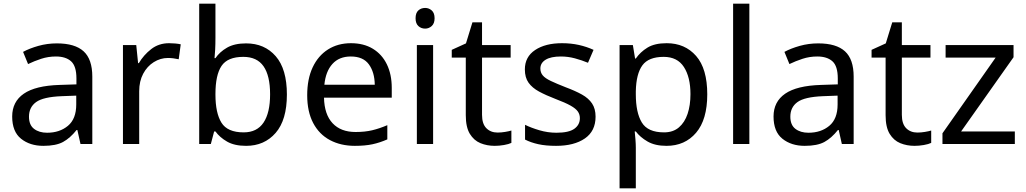

<svg xmlns="http://www.w3.org/2000/svg" viewBox="-20 -780 5556 1040"><path d="M288 -545Q386 -545 433 -502Q480 -459 480 -365V0H416L399 -76H395Q360 -32 321.5 -11Q283 10 215 10Q142 10 94 -28.5Q46 -67 46 -149Q46 -229 109 -272.5Q172 -316 303 -320L394 -323V-355Q394 -422 365 -448Q336 -474 283 -474Q241 -474 203 -461.5Q165 -449 132 -433L105 -499Q140 -518 188 -531.5Q236 -545 288 -545ZM314 -259Q214 -255 175.5 -227Q137 -199 137 -148Q137 -103 164.5 -82Q192 -61 235 -61Q303 -61 348 -98.5Q393 -136 393 -214V-262Z M896 -546Q911 -546 928.5 -544.5Q946 -543 959 -540L948 -459Q935 -462 919.5 -464Q904 -466 890 -466Q849 -466 813 -443.5Q777 -421 755.5 -380.5Q734 -340 734 -286V0H646V-536H718L728 -438H732Q758 -482 799 -514Q840 -546 896 -546Z M1147 -575Q1147 -541 1145.5 -511.5Q1144 -482 1142 -465H1147Q1170 -499 1210 -522Q1250 -545 1313 -545Q1413 -545 1473.5 -475.5Q1534 -406 1534 -268Q1534 -130 1473 -60Q1412 10 1313 10Q1250 10 1210 -13Q1170 -36 1147 -68H1140L1122 0H1059V-760H1147ZM1298 -472Q1213 -472 1180 -423Q1147 -374 1147 -271V-267Q1147 -168 1179.5 -115.5Q1212 -63 1300 -63Q1372 -63 1407.5 -116Q1443 -169 1443 -269Q1443 -370 1407.5 -421Q1372 -472 1298 -472Z M1881 -546Q1950 -546 1999.5 -516Q2049 -486 2075.5 -431.5Q2102 -377 2102 -304V-251H1735Q1737 -160 1781.5 -112.5Q1826 -65 1906 -65Q1957 -65 1996.5 -74.5Q2036 -84 2078 -102V-25Q2037 -7 1997 1.5Q1957 10 1902 10Q1826 10 1767.5 -21Q1709 -52 1676.5 -113.5Q1644 -175 1644 -264Q1644 -352 1673.5 -415Q1703 -478 1756.5 -512Q1810 -546 1881 -546ZM1880 -474Q1817 -474 1780.5 -433.5Q1744 -393 1737 -321H2010Q2009 -389 1978 -431.5Q1947 -474 1880 -474Z M2326 -536V0H2238V-536ZM2283 -737Q2303 -737 2318.5 -723.5Q2334 -710 2334 -681Q2334 -653 2318.5 -639Q2303 -625 2283 -625Q2261 -625 2246 -639Q2231 -653 2231 -681Q2231 -710 2246 -723.5Q2261 -737 2283 -737Z M2675 -62Q2695 -62 2716 -65.5Q2737 -69 2750 -73V-6Q2736 1 2710 5.5Q2684 10 2660 10Q2618 10 2582.5 -4.5Q2547 -19 2525 -55Q2503 -91 2503 -156V-468H2427V-510L2504 -545L2539 -659H2591V-536H2746V-468H2591V-158Q2591 -109 2614.5 -85.5Q2638 -62 2675 -62Z M3206 -148Q3206 -70 3148 -30Q3090 10 2992 10Q2936 10 2895.5 1Q2855 -8 2824 -24V-104Q2856 -88 2901.5 -74.5Q2947 -61 2994 -61Q3061 -61 3091 -82.5Q3121 -104 3121 -140Q3121 -160 3110 -176Q3099 -192 3070.5 -208Q3042 -224 2989 -244Q2937 -264 2900 -284Q2863 -304 2843 -332Q2823 -360 2823 -404Q2823 -472 2878.5 -509Q2934 -546 3024 -546Q3073 -546 3115.5 -536.5Q3158 -527 3195 -510L3165 -440Q3131 -454 3094 -464Q3057 -474 3018 -474Q2964 -474 2935.5 -456.5Q2907 -439 2907 -409Q2907 -387 2920 -371.5Q2933 -356 2963.5 -341.5Q2994 -327 3045 -307Q3096 -288 3132 -268Q3168 -248 3187 -219.5Q3206 -191 3206 -148Z M3591 -546Q3690 -546 3750.5 -477Q3811 -408 3811 -269Q3811 -132 3750.5 -61Q3690 10 3590 10Q3528 10 3487.5 -13.5Q3447 -37 3424 -68H3418Q3420 -51 3422 -25Q3424 1 3424 20V240H3336V-536H3408L3420 -463H3424Q3448 -498 3487 -522Q3526 -546 3591 -546ZM3575 -472Q3493 -472 3459.5 -426Q3426 -380 3424 -286V-269Q3424 -170 3456.5 -116.5Q3489 -63 3577 -63Q3626 -63 3657.5 -90Q3689 -117 3704.5 -163.5Q3720 -210 3720 -270Q3720 -362 3684.5 -417Q3649 -472 3575 -472Z M4039 0H3951V-760H4039Z M4412 -545Q4510 -545 4557 -502Q4604 -459 4604 -365V0H4540L4523 -76H4519Q4484 -32 4445.5 -11Q4407 10 4339 10Q4266 10 4218 -28.5Q4170 -67 4170 -149Q4170 -229 4233 -272.5Q4296 -316 4427 -320L4518 -323V-355Q4518 -422 4489 -448Q4460 -474 4407 -474Q4365 -474 4327 -461.5Q4289 -449 4256 -433L4229 -499Q4264 -518 4312 -531.5Q4360 -545 4412 -545ZM4438 -259Q4338 -255 4299.5 -227Q4261 -199 4261 -148Q4261 -103 4288.5 -82Q4316 -61 4359 -61Q4427 -61 4472 -98.5Q4517 -136 4517 -214V-262Z M4949 -62Q4969 -62 4990 -65.5Q5011 -69 5024 -73V-6Q5010 1 4984 5.5Q4958 10 4934 10Q4892 10 4856.5 -4.5Q4821 -19 4799 -55Q4777 -91 4777 -156V-468H4701V-510L4778 -545L4813 -659H4865V-536H5020V-468H4865V-158Q4865 -109 4888.5 -85.5Q4912 -62 4949 -62Z M5477 0H5085V-58L5373 -468H5102V-536H5470V-470L5186 -68H5477Z"/></svg>

Font: Noto Naskh Arabic
Style: Regular
Weight: 400
Designer: Monotype Design Team, David Williams, Mohamad Dakak and Nizar Qandah
Foundry: Monotype Imaging Inc.
Version: Version 2.013